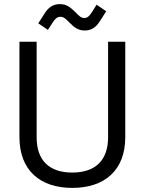

<svg xmlns="http://www.w3.org/2000/svg" viewBox="-20 -904 706 938"><path d="M333 14C490 14 592 -71 592 -234V-700H508V-233C508 -119 444 -61 333 -61C222 -61 159 -119 159 -233V-700H75V-234C75 -71 177 14 333 14ZM167 -790 214 -758 240 -798C249 -811 259 -822 275 -822C290 -822 301 -813 318 -795C344 -768 363 -755 395 -755C429 -755 451 -774 467 -799L499 -849L452 -881L426 -840C417 -827 408 -816 392 -816C376 -816 366 -826 349 -844C323 -870 303 -884 272 -884C237 -884 215 -865 199 -840Z"/></svg>

Font: Meta Space
Style: Regular
Weight: 400
Designer: Meta Pool / Florian Karsten
Foundry: Meta Pool / Florian Karsten
Version: Version 2.000;Glyphs 3.1.1 (3137)